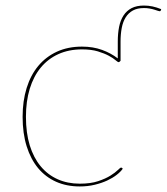

<svg xmlns="http://www.w3.org/2000/svg" viewBox="-20 -666 601 692"><path d="M414.5 -447 411.5 -444Q409.5 -442 407.5 -442Q404.5 -442 396.2 -449.2Q388 -456.5 372.2 -465Q356.5 -473.5 332.8 -480.8Q309 -488 275.5 -488Q228 -488 190.5 -471Q153 -454 127 -422.5Q101 -391 87.2 -346Q73.5 -301 73.5 -245Q73.5 -187 87.2 -142.2Q101 -97.5 126.5 -66.8Q152 -36 187.8 -20Q223.5 -4 267.5 -4Q306.5 -4 333.5 -13Q360.5 -22 378 -33Q395.5 -44 404.5 -53Q413.5 -62 416.5 -62Q418.5 -62 420.5 -60L422.5 -58Q415 -47 400.5 -35.8Q386 -24.5 366 -15.2Q346 -6 321 0Q296 6 267.5 6Q220 6 182 -11Q144 -28 117.2 -60.2Q90.5 -92.5 76 -139Q61.5 -185.5 61.5 -245Q61.5 -302 76 -348.8Q90.5 -395.5 118 -428.5Q145.5 -461.5 185.2 -479.8Q225 -498 275.5 -498Q315.5 -498 347.8 -486.2Q380 -474.5 404.5 -455.5V-516Q404.5 -545 409.2 -569Q414 -593 425.2 -610.2Q436.5 -627.5 454.5 -636.8Q472.5 -646 499 -646Q514.5 -646 529.8 -642.8Q545 -639.5 561 -633L560 -629.5Q559 -626.5 557.5 -626Q556 -625.5 555 -625.5Q553.5 -625.5 548.5 -627.2Q543.5 -629 536.2 -631.2Q529 -633.5 519.5 -635.2Q510 -637 499 -637Q475 -637 459 -628.2Q443 -619.5 433 -603.5Q423 -587.5 418.8 -565.2Q414.5 -543 414.5 -516Z"/></svg>

Font: Lato 2
Style: Regular
Weight: 100
Designer: Lukasz Dziedzic with Adam Twardoch and Botio Nikoltchev
Foundry: tyPoland Lukasz Dziedzic
Version: Version 2.015; 2015-08-06; http://www.latofonts.com/